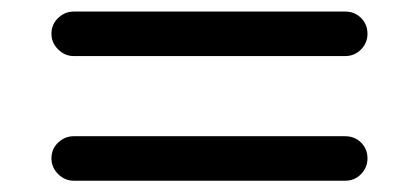

<svg xmlns="http://www.w3.org/2000/svg" viewBox="-20 -492 735 337"><path d="M70.3 -432.6Q70.3 -449.2 82 -460.4Q93.8 -471.7 109.4 -471.7H585.9Q602.5 -471.7 613.8 -460.4Q625 -449.2 625 -432.6Q625 -417 613.8 -405.3Q602.5 -393.6 585.9 -393.6H109.4Q93.8 -393.6 82 -405.3Q70.3 -417 70.3 -432.6ZM70.3 -213.9Q70.3 -230.5 82 -241.7Q93.8 -252.9 109.4 -252.9H585.9Q602.5 -252.9 613.8 -241.7Q625 -230.5 625 -213.9Q625 -198.2 613.8 -186.5Q602.5 -174.8 585.9 -174.8H109.4Q93.8 -174.8 82 -186.5Q70.3 -198.2 70.3 -213.9Z"/></svg>

Font: jf-openhuninn-1.0
Style: Regular
Weight: 400
Designer: [Kosugi Maru]
      Designed by Motoya company      

      [Varela Round]
      Joe Prince(Latin component); Avraham Co
Foundry: justfont CO.,LTD.
Version: 1.0